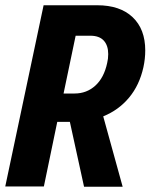

<svg xmlns="http://www.w3.org/2000/svg" viewBox="-25 -710 573 731"><path d="M528 -518Q528 -486 521 -454Q506 -386 466.5 -338.5Q427 -291 368 -267L442 1H295L241 -246H193L142 0H-5L141 -690H345Q432 -690 480 -644.5Q528 -599 528 -518ZM387 -504Q387 -537 370 -555.5Q353 -574 319 -574H263L217 -354H259Q305 -354 338 -384Q371 -414 383 -470Q387 -486 387 -504Z"/></svg>

Font: Decalotype
Style: Bold Italic
Weight: 700
Italic angle: -12°
Designer: Alfredo Marco Pradil
Foundry: Alfredo Marco Pradil
Version: Version 1.0